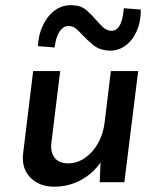

<svg xmlns="http://www.w3.org/2000/svg" viewBox="-20 -687 594 724"><path d="M185 17Q128 17 94.5 -17.5Q61 -52 67 -107L105 -419H207L173 -143Q171 -112 186 -92Q201 -72 236 -71Q271 -71 300.5 -91.5Q330 -112 350 -147.5Q370 -183 375 -229L398 -419H501L449 0H356L360 -96L364 -82Q347 -54 320 -31.5Q293 -9 258.5 4Q224 17 185 17ZM392 -496Q355 -498 332.5 -516.5Q310 -535 292 -554Q280 -567 268.5 -577.5Q257 -588 240 -589Q226 -590 214.5 -579.5Q203 -569 196 -551Q189 -533 186 -508L123 -513Q125 -557 142.5 -593Q160 -629 189 -649.5Q218 -670 256 -667Q286 -666 306 -648.5Q326 -631 342 -612Q356 -596 369 -584Q382 -572 398 -571Q414 -570 424 -581Q434 -592 439.5 -611.5Q445 -631 447 -656L511 -651Q511 -603 494.5 -567.5Q478 -532 451 -513.5Q424 -495 392 -496Z"/></svg>

Font: Josefin Sans Thin Medium
Style: Italic
Weight: 500
Italic angle: -7°
Version: Version 2.000